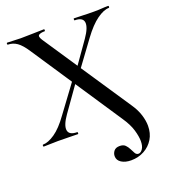

<svg xmlns="http://www.w3.org/2000/svg" viewBox="-155 -735 958 1089"><g transform="rotate(-20 324.5 -191.0)"><path d="M449 243Q414 243 391 228.5Q368 214 368 189Q368 172 379 158Q390 144 414 144Q436 144 447.5 155.5Q459 167 466.5 182.5Q474 198 481 210Q488 222 501 222Q514 222 525.5 205.5Q537 189 537 159Q537 131 525.5 91.5Q514 52 482 5L123 -535Q95 -578 70 -595.5Q45 -613 15 -613Q12 -613 12 -619Q12 -625 15 -625Q34 -625 56 -623.5Q78 -622 97 -622Q139 -622 175 -623.5Q211 -625 238 -625Q240 -625 240 -619Q240 -613 238 -613Q213 -613 202 -605.5Q191 -598 207 -573L557 -49Q583 -11 594 25Q605 61 605 91Q605 136 584.5 170Q564 204 528.5 223.5Q493 243 449 243ZM9 0Q6 0 6 -6Q6 -12 9 -12Q40 -12 81 -40Q122 -68 167 -131L300 -311L316 -298L195 -127Q157 -73 162 -42.5Q167 -12 216 -12Q218 -12 218 -6Q218 0 216 0Q187 0 162 -1Q137 -2 95 -2Q68 -2 51 -1Q34 0 9 0ZM334 -313 318 -326 437 -495Q476 -551 471.5 -582Q467 -613 418 -613Q416 -613 416 -619Q416 -625 418 -625Q446 -625 471.5 -623.5Q497 -622 539 -622Q567 -622 584 -623.5Q601 -625 625 -625Q628 -625 628 -619Q628 -613 625 -613Q594 -613 552.5 -583.5Q511 -554 464 -490Z"/></g></svg>

Font: Cormorant SemiBold
Style: Regular
Weight: 600
Designer: Christian Thalmann (Catharsis Fonts)
Foundry: Catharsis Fonts
Version: Version 4.000